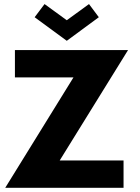

<svg xmlns="http://www.w3.org/2000/svg" viewBox="-20 -900 670 920"><path d="M51.5 -660H593.5L266 -131H572V0H5L332 -529H51.5ZM300 -704.5 146 -817.5 193.5 -880.5 300 -803 406.5 -880.5 453.5 -817.5Z"/></svg>

Font: League Spartan Thin
Style: Bold
Weight: 700
Version: Version 2.002